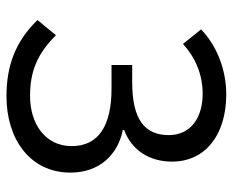

<svg xmlns="http://www.w3.org/2000/svg" viewBox="-83 -625 720 594"><g transform="rotate(90 277.0 -328.0)"><path d="M278 12C409 12 514 -60 514 -186C514 -276 458 -333 382 -348V-352C445 -375 480 -431 480 -500C480 -605 395 -668 272 -668C192 -668 118 -636 71 -590L116 -534C156 -571 209 -595 270 -595C343 -595 398 -559 398 -490C398 -416 350 -377 235 -377H181V-313H255C367 -313 432 -274 432 -190C432 -107 362 -61 277 -61C201 -61 147 -83 89 -141L42 -84C108 -16 183 12 278 12Z"/></g></svg>

Font: Giro Sans Regular
Style: Regular
Weight: 400
Designer: Paul D. Hunt
Foundry: Adobe Systems Incorporated
Version: Version 1.000;PS 1.0;hotconv 1.0.88;makeotf.lib2.5.647800